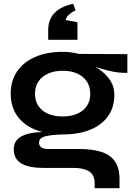

<svg xmlns="http://www.w3.org/2000/svg" viewBox="-20 -779 711 1004"><path d="M308 -76Q227 -76 165.5 -100.5Q104 -125 70 -173Q36 -221 36 -289Q36 -356 69 -405Q102 -454 163.5 -481Q225 -508 308 -508Q331 -508 352.5 -505Q374 -502 395 -497L646 -496V-398Q595 -397 542.5 -410.5Q490 -424 450 -440L447 -447Q481 -431 511 -407.5Q541 -384 559.5 -353.5Q578 -323 578 -283Q578 -218 545 -171.5Q512 -125 451.5 -100.5Q391 -76 308 -76ZM475 205V181Q475 135 445.5 117Q416 99 365 99H210Q165 99 134.5 92Q104 85 86 72Q68 59 60 41.5Q52 24 52 4Q52 -36 78 -56.5Q104 -77 148 -84Q192 -91 245 -87L308 -76Q245 -74 214.5 -65.5Q184 -57 184 -32Q184 -17 196 -8.5Q208 0 230 0H393Q460 0 507.5 14.5Q555 29 580 63.5Q605 98 605 158V205ZM308 -170Q351 -170 383.5 -184Q416 -198 434 -224.5Q452 -251 452 -288Q452 -326 434 -353Q416 -380 384 -394.5Q352 -409 308 -409Q265 -409 232 -394.5Q199 -380 181 -353Q163 -326 163 -288Q163 -251 181 -224.5Q199 -198 231.5 -184Q264 -170 308 -170ZM363 -759 375 -725Q359 -718 342 -703.5Q325 -689 324 -674L385 -663V-571H232V-623Q232 -677 265.5 -711.5Q299 -746 363 -759Z"/></svg>

Font: Syne
Style: Bold
Weight: 700
Designer: Lucas Descroix
Foundry: Bonjour Monde
Version: Version 2.200